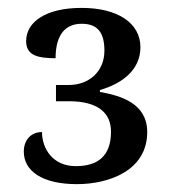

<svg xmlns="http://www.w3.org/2000/svg" viewBox="-20 -744 440 484"><path d="M173.8 -279.8C253.9 -279.8 351.1 -313.5 351.1 -411.1C351.1 -483.4 284.7 -502.9 231.9 -512.2V-517.1C286.6 -532.7 334 -566.9 334 -625C334 -687 274.9 -724.1 186 -724.1C94.7 -724.1 45.9 -688.5 45.9 -640.1C45.9 -605 74.2 -597.2 120.1 -597.2C120.1 -643.1 135.3 -684.1 186 -684.1C227.1 -684.1 243.2 -660.6 243.2 -616.2C243.2 -563.5 204.1 -529.8 153.8 -529.8H121.1V-488.8H153.8C227.5 -488.8 259.8 -459 259.8 -412.1C259.8 -350.1 226.1 -325.2 170.9 -325.2C112.8 -325.2 85.9 -369.6 85.9 -411.1C58.1 -411.1 40 -391.1 40 -361.8C40 -313 86.4 -279.8 173.8 -279.8Z"/></svg>

Font: Gandom
Style: Regular
Weight: 400
Foundry: DejaVu fonts team - Redesigned by Saber Rastikerdar - Based on Samim Font
Version: Version 0.8